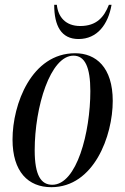

<svg xmlns="http://www.w3.org/2000/svg" viewBox="-20 -767 520 797"><path d="M306 -605C384 -605 429 -666 443 -747H432C412 -696 381 -659 313 -659C252 -659 221 -697 216 -747H205C205 -660 234 -605 306 -605ZM193 10C370 10 448 -203 448 -348C448 -488 378 -546 292 -546C111 -546 32 -335 32 -188C32 -54 97 10 193 10ZM197 0C151 0 124 -38 124 -143C124 -324 189 -536 285 -536C332 -536 355 -489 355 -389C355 -218 299 0 197 0Z"/></svg>

Font: Noto Serif Display ExtraCondensed Medium
Style: Italic
Weight: 500
Width: 2
Italic angle: -12°
Designer: Monotype Design Team
Foundry: Monotype Imaging Inc.
Version: Version 2.009